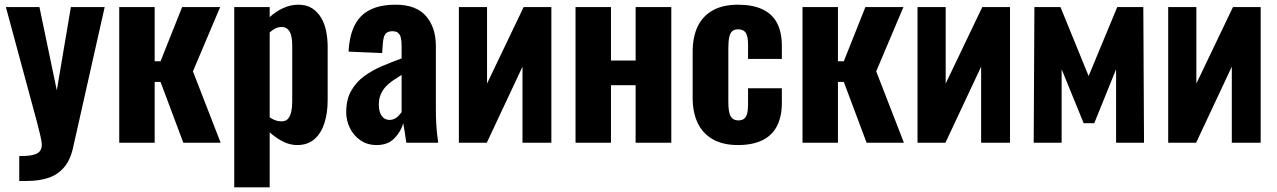

<svg xmlns="http://www.w3.org/2000/svg" viewBox="-20 -608 5442 818"><path d="M62 163V57Q95 57 116 53Q137 49 147.5 38.5Q158 28 158 9Q158 -6 151.5 -32Q145 -58 137 -90L5 -578H148L222 -223L282 -578H426L292 18Q280 74 252.5 105.5Q225 137 185.5 150Q146 163 94 163Z M488 0V-578H639V-347H664L756 -578H918L802 -304L920 0H761L664 -259H639V0Z M978 190V-578H1129V-535Q1156 -560 1187.5 -574Q1219 -588 1251 -588Q1286 -588 1310 -572.5Q1334 -557 1349 -531Q1364 -505 1370 -473Q1376 -441 1376 -408V-182Q1376 -126 1362 -83Q1348 -40 1319.5 -15Q1291 10 1246 10Q1215 10 1185.5 -5Q1156 -20 1129 -44V190ZM1179 -91Q1198 -91 1207.5 -102.5Q1217 -114 1221 -133Q1225 -152 1225 -175V-417Q1225 -438 1221 -455Q1217 -472 1207 -482.5Q1197 -493 1180 -493Q1166 -493 1153 -486.5Q1140 -480 1129 -470V-108Q1141 -100 1153 -95.5Q1165 -91 1179 -91Z M1585 10Q1544 10 1514.5 -11Q1485 -32 1470 -64Q1455 -96 1455 -130Q1455 -184 1476 -221Q1497 -258 1531 -283Q1565 -308 1607 -326Q1649 -344 1691 -359V-413Q1691 -432 1688 -446Q1685 -460 1676.5 -467.5Q1668 -475 1652 -475Q1636 -475 1627.5 -468.5Q1619 -462 1615.5 -449.5Q1612 -437 1611 -422L1608 -382L1465 -388Q1470 -490 1518.5 -539Q1567 -588 1665 -588Q1753 -588 1795 -539.5Q1837 -491 1837 -412V-143Q1837 -109 1838.5 -82.5Q1840 -56 1842.5 -35.5Q1845 -15 1847 0H1711Q1708 -22 1704 -48Q1700 -74 1698 -83Q1688 -47 1660 -18.5Q1632 10 1585 10ZM1640 -97Q1651 -97 1661 -102Q1671 -107 1678.5 -115Q1686 -123 1691 -130V-289Q1670 -276 1652 -263.5Q1634 -251 1621 -236Q1608 -221 1601 -203Q1594 -185 1594 -162Q1594 -132 1606 -114.5Q1618 -97 1640 -97Z M1935 0V-578H2055V-252L2211 -578H2329V0H2206V-324L2054 0Z M2432 0V-578H2583V-350H2688V-578H2840V0H2688V-245H2583V0Z M3124 10Q3060 10 3017 -14.5Q2974 -39 2952.5 -84Q2931 -129 2931 -191V-386Q2931 -451 2952.5 -495.5Q2974 -540 3017 -564Q3060 -588 3124 -588Q3186 -588 3228 -568.5Q3270 -549 3290.5 -510Q3311 -471 3311 -412V-357H3167V-416Q3167 -442 3162.5 -456.5Q3158 -471 3148.5 -477Q3139 -483 3124 -483Q3109 -483 3100 -475.5Q3091 -468 3087 -450.5Q3083 -433 3083 -402V-175Q3083 -128 3093.5 -111.5Q3104 -95 3125 -95Q3141 -95 3150 -102Q3159 -109 3163 -124Q3167 -139 3167 -162V-232H3311V-169Q3311 -111 3290 -70.5Q3269 -30 3227 -10Q3185 10 3124 10Z M3399 0V-578H3550V-347H3575L3667 -578H3829L3713 -304L3831 0H3672L3575 -259H3550V0Z M3889 0V-578H4009V-252L4165 -578H4283V0H4160V-324L4008 0Z M4384 0 4387 -578H4498L4618 -284L4740 -578H4851L4854 0H4735V-313L4642 -83H4597L4503 -313V0Z M4957 0V-578H5077V-252L5233 -578H5351V0H5228V-324L5076 0Z"/></svg>

Font: Oswald SemiBold
Style: Regular
Weight: 600
Designer: Vernon Adams
Foundry: Vernon Adams
Version: Version 4.100; ttfautohint (v1.8.1.43-b0c9)